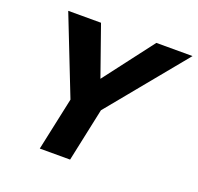

<svg xmlns="http://www.w3.org/2000/svg" viewBox="-121 -821 981 952"><g transform="rotate(20 369.0 -345.0)"><path d="M82 -690H255L362 -386L320 -392L547 -690H738L403 -282L343 0H183L243 -280Z"/></g></svg>

Font: Radio Canada
Style: Italic
Weight: 400
Italic angle: -12°
Designer: Charles Daoud, Etienne Aubert Bonn, Alexandre Saumier Demers, Jacques Le Bailly
Foundry: Radio-Canada
Version: Version 2.104;gftools[0.9.28.dev5+ged2979d]